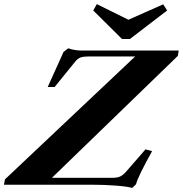

<svg xmlns="http://www.w3.org/2000/svg" viewBox="-83 -913 904 949"><path d="M520 -720.2 377.9 -861.3 395.5 -892.6 551.8 -815.4 723.6 -891.6 743.2 -861.3 559.1 -720.2ZM570.3 16.1Q550.8 9.3 492.7 4.6Q434.6 0 371.6 0H-63.5L-58.6 -26.4L585 -633.8H350.1Q329.1 -633.8 315.2 -628.9Q301.3 -624 289.6 -609.4L187 -482.9H152.8L231 -656.2L254.4 -674.3Q285.2 -663.1 323.2 -663.1H800.3L795.9 -636.7L173.8 -34.2H475.1Q497.1 -34.2 511.5 -41Q525.9 -47.9 541.5 -65.9L636.2 -174.8L668.9 -166Q598.1 -39.1 589.4 -2.4Z"/></svg>

Font: Elstob ExtraBold
Style: Italic
Weight: 800
Italic angle: -20°
Designer: Peter S. Baker
Version: Version 1.015